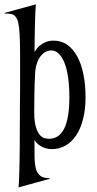

<svg xmlns="http://www.w3.org/2000/svg" viewBox="-36 -668 438 870"><path d="M55.2 -326.2Q55.2 -392.1 54.9 -438.2Q54.7 -484.4 52.7 -515.6Q50.8 -546.9 46.6 -564.9Q42.5 -583 34.4 -592.5Q26.4 -602.1 14.2 -604.5Q2 -606.9 -15.6 -606.9V-609.4L126.5 -648.4Q125 -632.8 124 -608.4Q123 -584 122.3 -554.9Q121.6 -525.9 121.1 -493.9Q120.6 -461.9 120.6 -432.1Q123.5 -437.5 129.9 -446.3Q136.2 -455.1 146.5 -463.1Q156.7 -471.2 171.1 -477.3Q185.5 -483.4 204.6 -483.9Q241.2 -484.4 268.6 -465.1Q295.9 -445.8 314.5 -411.4Q333 -377 342.3 -329.6Q351.6 -282.2 351.6 -226.6Q351.6 -171.4 340.3 -127.9Q329.1 -84.5 308.8 -54.2Q288.6 -23.9 260.5 -8.1Q232.4 7.8 198.7 7.8Q189.5 7.8 178.5 5.6Q167.5 3.4 156.5 -1.7Q145.5 -6.8 136 -14.9Q126.5 -22.9 120.1 -34.2Q120.1 11.2 120.6 43.9Q121.1 76.7 127.2 97.9Q133.3 119.1 147.7 129.4Q162.1 139.6 189.9 139.6V142.1L47.9 181.2Q49.8 163.6 50.8 133.8Q51.8 104 52.5 69.3Q53.2 34.7 53.5 -1Q53.7 -36.6 53.7 -66.4L54.2 -171.9Q54.7 -210 54.9 -249Q55.2 -288.1 55.2 -326.2ZM196.3 -439.5Q182.6 -439.5 169.9 -432.6Q157.2 -425.8 147.2 -412.4Q137.2 -398.9 130.6 -378.9Q124 -358.9 123 -332Q121.6 -307.6 120.8 -285.9Q120.1 -264.2 119.9 -243.4Q119.6 -222.7 119.4 -202.1Q119.1 -181.6 119.1 -159.7Q119.1 -115.7 127 -91.3Q134.8 -66.9 145.5 -55.4Q156.2 -43.9 167.7 -41.5Q179.2 -39.1 186 -39.1Q278.3 -39.1 278.3 -226.6Q278.3 -278.3 272.5 -318.1Q266.6 -357.9 255.6 -384.8Q244.6 -411.6 229.5 -425.5Q214.4 -439.5 196.3 -439.5Z"/></svg>

Font: Smythe
Style: Regular
Weight: 400
Version: Version 1.000